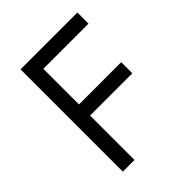

<svg xmlns="http://www.w3.org/2000/svg" viewBox="-198 -815 929 929"><g transform="rotate(-45 267.0 -350.0)"><path d="M100 0H180V-304H469V-380H180V-624H489V-700H100Z"/></g></svg>

Font: Fixel Display Regular
Style: Regular
Weight: 400
Designer: AlfaBravo + MacPaw
Foundry: Kyrylo Tkachov, Marchela Mozhyna, Serhii Makarenko, Maria Weinstein, Zakhar Kryvoshyya
Version: Version 1.211